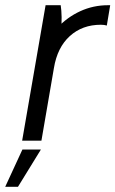

<svg xmlns="http://www.w3.org/2000/svg" viewBox="-39 -540 443 737"><path d="M136 -520H194Q197 -501 197.5 -474.5Q198 -448 195 -427L181 -433Q219 -474 269 -497Q319 -520 376 -520H384L371 -442Q361 -445 348 -445Q277 -445 229 -401.5Q181 -358 168 -279L120 0H46ZM47 34H118L30 177H-19Z"/></svg>

Font: Fixel Italic Variable Display Thin
Style: Italic
Weight: 100
Italic angle: -10°
Designer: AlfaBravo + MacPaw
Foundry: Kyrylo Tkachov, Marchela Mozhyna, Serhii Makarenko, Maria Weinstein, Zakhar Kryvoshyya
Version: Version 1.210;Glyphs 3.2 (3217)